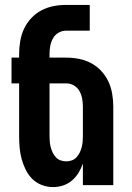

<svg xmlns="http://www.w3.org/2000/svg" viewBox="-20 -755 540 783"><path d="M196 8Q173 8 150.5 -0.5Q128 -9 111.5 -25.5Q95 -42 84.5 -63.5Q74 -85 68 -107.5Q62 -130 60 -153.5Q58 -177 58 -200V-415H27V-520H58V-535Q58 -561 62.5 -587.5Q67 -614 78 -637.5Q89 -661 107 -680.5Q125 -700 148.5 -712.5Q172 -725 198 -730Q224 -735 250 -735H346V-630H250Q233 -630 218.5 -621.5Q204 -613 196 -598.5Q188 -584 185 -568Q182 -552 182 -535V-520H250Q276 -520 302 -515Q328 -510 351.5 -497.5Q375 -485 393 -465.5Q411 -446 422 -422.5Q433 -399 437.5 -372.5Q442 -346 442 -320V0H318V-88Q311 -68 300 -50Q289 -32 273 -18.5Q257 -5 237 1.5Q217 8 196 8ZM250 -97Q262 -97 273 -101Q284 -105 292 -113.5Q300 -122 305 -132.5Q310 -143 313 -154Q316 -165 317 -176.5Q318 -188 318 -200V-320Q318 -337 315 -353Q312 -369 304 -383.5Q296 -398 281.5 -406.5Q267 -415 250 -415H182V-200Q182 -188 183 -176.5Q184 -165 187 -154Q190 -143 195 -132.5Q200 -122 208 -113.5Q216 -105 227 -101Q238 -97 250 -97Z"/></svg>

Font: Iosevka Extrabold
Style: Regular
Weight: 800
Monospace: yes
Designer: Belleve Invis
Foundry: Belleve Invis
Version: Version 32.5.0; ttfautohint (v1.8.4)